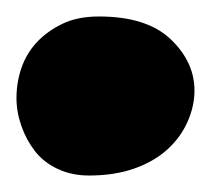

<svg xmlns="http://www.w3.org/2000/svg" viewBox="-28 -190 257 233"><path d="M80 23Q59 23 42 15Q25 7 14.5 -6.5Q4 -20 -2 -37Q-8 -54 -8 -71Q-8 -90 -2 -107.5Q4 -125 16.5 -138.5Q29 -152 47.5 -161Q66 -170 92 -170Q150 -170 179 -142.5Q208 -115 208 -80Q208 -61 199.5 -42Q191 -23 175 -8.5Q159 6 135 14.5Q111 23 80 23Z"/></svg>

Font: Bangers
Style: Regular
Weight: 400
Designer: vernon adams
Foundry: Vernon Adams
Version: Version 2.000